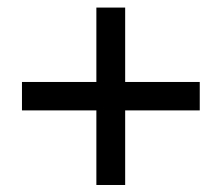

<svg xmlns="http://www.w3.org/2000/svg" viewBox="-20 -508 600 520"><path d="M241 -209H39.5V-286H241V-487.5H319V-286H521V-209H319V-7H241Z"/></svg>

Font: HK Grotesk Medium
Style: Italic
Weight: 500
Italic angle: -8°
Designer: Alfredo Marco Pradil
Foundry: Hanken Design Co.
Version: Version 3.004